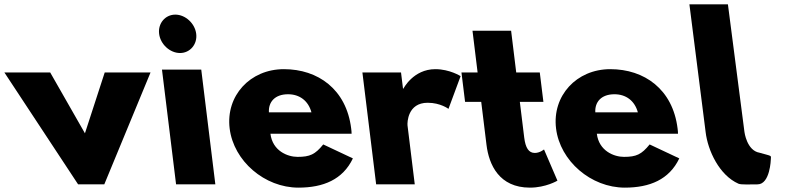

<svg xmlns="http://www.w3.org/2000/svg" viewBox="-103 -845 3620 880"><path d="M127 -513H-83L255 0H375L587 -513H377L286.3 -234Z M704 0H884L819.4 -526H639.4ZM626.3 -690C632.2 -642 676.1 -602 722.1 -602C768.1 -602 802.2 -642 796.3 -690C790.4 -738 746.5 -778 700.5 -778C654.5 -778 620.4 -738 626.3 -690Z M1508.5 -232C1508.8 -238 1507.4 -249 1506.6 -256C1484.5 -436 1354.2 -528 1198.2 -528C1043.2 -528 931.1 -406 949.6 -256C967.9 -107 1109.8 15 1264.8 15C1378.8 15 1468.3 -22 1514.4 -119L1378.5 -183C1341.2 -137 1317.5 -126 1260.5 -126C1215.5 -126 1146.2 -153 1136.5 -232ZM1129.5 -330C1126.7 -377 1156.3 -413 1217.3 -413C1269.3 -413 1309.9 -384 1324.5 -330Z M1621 0H1798L1764.8 -270C1763.3 -283 1765.1 -374 1857.1 -374C1916.1 -374 1952.5 -346 1952.5 -346L2008.1 -496C2008.1 -496 1958.2 -528 1892.2 -528C1791.2 -528 1746.1 -439 1746.1 -439H1744.1L1735 -513H1558Z M2086 -513H2012L2028.6 -378H2102.6L2126.8 -181C2137.9 -90 2184.8 15 2325.8 15C2398.8 15 2451.9 -17 2451.9 -17L2390.4 -160C2390.4 -160 2371.3 -144 2348.3 -144C2320.3 -144 2305.5 -167 2299.6 -215L2279.6 -378H2387.6L2371 -513H2263L2239.6 -704H2062.6Z M3004.5 -232C3004.8 -238 3003.4 -249 3002.6 -256C2980.5 -436 2850.2 -528 2694.2 -528C2539.2 -528 2427.1 -406 2445.6 -256C2463.9 -107 2605.8 15 2760.8 15C2874.8 15 2964.3 -22 3010.4 -119L2874.5 -183C2837.2 -137 2813.5 -126 2756.5 -126C2711.5 -126 2642.2 -153 2632.5 -232ZM2625.5 -330C2622.7 -377 2652.3 -413 2713.3 -413C2765.3 -413 2805.9 -384 2820.5 -330Z M3056.8 -825 3131.1 -240C3141.1 -154.6 3194.1 -41.6 3281.7 -3C3293.7 2.3 3337.1 0 3369.2 0C3426.9 -0.3 3430 -115 3430 -115C3430.5 -134 3437.9 -128 3378.2 -145C3319.7 -154.7 3309.1 -240 3309.1 -240L3233.3 -825Z"/></svg>

Font: Hussar
Style: BdOpOblOne
Weight: 700
Foundry: Cannot Into Space Fonts
Version: Version 2.00